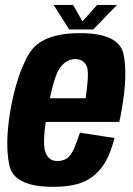

<svg xmlns="http://www.w3.org/2000/svg" viewBox="-20 -734 524 759"><path d="M188.5 4.5 206.5 -97.5Q170 -97.5 158.5 -136Q146 -174 168.5 -299.5Q191 -428 216 -464.5Q242 -500.5 277 -500.5Q313.5 -500.5 325 -466Q332 -435 318.5 -345.5H163L147 -252H451.5Q457 -274.5 461 -300Q486 -439.5 468 -521.5Q449.5 -603 295 -603Q143 -603 94.5 -521Q46.5 -440 21.5 -300Q-1.5 -166 17 -80.5Q35 4.5 188.5 4.5ZM206.5 -97.5 188.5 4.5Q265.5 4.5 310 -15Q353.5 -34 384 -74.5Q414 -114.5 432.5 -188.5L296 -209.5Q284 -173 272 -145Q259 -117.5 244 -107.5Q228 -97.5 206.5 -97.5ZM253.5 -617.5H348.5L442.5 -714.5H364L306 -649.5L269 -714.5H192Z"/></svg>

Font: Anybody Condensed
Style: Bold Italic
Weight: 700
Width: 3
Italic angle: -10°
Version: Version 1.113;gftools[0.9.25]